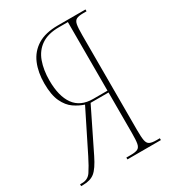

<svg xmlns="http://www.w3.org/2000/svg" viewBox="-180 -811 820 909"><g transform="rotate(-30 230.0 -357.0)"><path d="M-6 0V-10H5Q37 -10 54.5 -36Q72 -62 94 -106L203 -325Q175 -334 148 -352.5Q121 -371 103.5 -408Q86 -445 86 -508Q86 -568 105.5 -614.5Q125 -661 167.5 -687.5Q210 -714 279 -714H430V-704H412Q387 -704 375 -698Q363 -692 359.5 -673.5Q356 -655 356 -616V-98Q356 -59 359.5 -40.5Q363 -22 375 -16Q387 -10 412 -10H430V0H247V-10H272Q297 -10 309 -16Q321 -22 324.5 -40.5Q328 -59 328 -98V-319H230L119 -93Q92 -38 68.5 -19Q45 0 5 0ZM250 -329H328V-704H279Q219 -704 182.5 -679Q146 -654 130 -609.5Q114 -565 114 -508Q114 -422 147.5 -375.5Q181 -329 250 -329Z"/></g></svg>

Font: Noto Serif Display ExtraCondensed Thin
Style: Regular
Weight: 100
Width: 2
Designer: Monotype Design Team
Foundry: Monotype Imaging Inc.
Version: Version 2.009